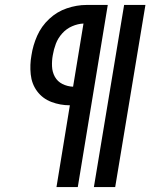

<svg xmlns="http://www.w3.org/2000/svg" viewBox="-20 -755 616 775"><path d="M359 0H445L567 -735H481ZM208 0H294L415 -735H329Q290 -735 250 -721.5Q210 -708 178.5 -678.5Q147 -649 130 -610.5Q113 -572 107 -532Q100 -494 104 -455Q108 -416 130 -386.5Q152 -357 187.5 -343.5Q223 -330 262 -330ZM275 -405Q252 -406 232 -416Q212 -426 201.5 -445Q191 -464 190 -487Q189 -510 193 -532Q197 -556 205.5 -578.5Q214 -601 231 -620Q248 -639 271 -649Q294 -659 317 -660Z"/></svg>

Font: Iosevka Sparkle Oblique
Style: Regular
Weight: 400
Italic angle: -9°
Designer: Belleve Invis
Foundry: Belleve Invis
Version: Version 4.5.0; ttfautohint (v1.8.3)